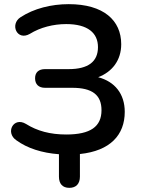

<svg xmlns="http://www.w3.org/2000/svg" viewBox="-20 -735 677 925"><path d="M314 170C347 170 365 150 365 116V7C511 -8 581 -85 581 -196C581 -283 533 -342 453 -363C521 -389 564 -445 564 -522C564 -637 479 -715 311 -715C227 -715 143 -694 79 -652C26 -618 62 -536 124 -572C174 -603 237 -619 299 -619C403 -619 452 -576 452 -508C452 -438 405 -402 311 -402H197C166 -402 149 -386 149 -358C149 -329 166 -312 197 -312H328C424 -312 469 -278 469 -204C469 -125 416 -87 299 -87C222 -87 159 -104 105 -138C45 -174 4 -96 59 -59C111 -21 182 2 264 8V116C264 150 281 170 314 170Z"/></svg>

Font: SN Pro Medium
Style: Regular
Weight: 500
Designer: Tobias Whetton
Foundry: Supernotes
Version: Version 1.003;Glyphs 3.3 (3324)